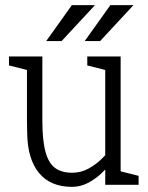

<svg xmlns="http://www.w3.org/2000/svg" viewBox="-20 -720 575 748"><path d="M85 -250H145Q145 -172 157.5 -127.5Q170 -83 195.5 -65Q221 -47 261 -47V8Q177 8 132.5 -45.5Q88 -99 86 -198ZM450 -140 390 -60V-500H450ZM145 -250H85V-500H145ZM390 -65 450 -140V0H390ZM418 -150 450 -140Q450 -140 441 -125Q432 -110 415 -88Q398 -66 374.5 -44Q351 -22 322 -7Q293 8 260 8V-47Q295 -47 323.5 -62.5Q352 -78 373.5 -98.5Q395 -119 406.5 -134.5Q418 -150 418 -150ZM440 0V-55L520 -35V0ZM95 -445 15 -465V-500H95ZM400 -445 320 -465V-500H400ZM350 -700 220 -560H160L260 -700ZM500 -700 370 -560H310L410 -700Z"/></svg>

Font: Epunda Slab Light
Style: Regular
Weight: 300
Designer: Simon Atzbach
Foundry: typofactur
Version: Version 1.102